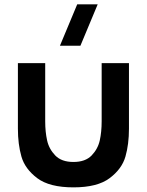

<svg xmlns="http://www.w3.org/2000/svg" viewBox="-20 -822 656 858"><path d="M339.3 -617.5H247.8L325 -802.5H416.5ZM60 -246.8V-540H182V-279.8Q182 -233 190.5 -194.7Q198.9 -156.3 227 -127.2Q255 -98.2 308.2 -98.2Q361.3 -98.2 389.4 -127.2Q417.4 -156.3 425.9 -194.7Q434.3 -233 434.3 -279.8V-540H556.3V-246.8Q556.3 -177.3 540.5 -122.2Q524.7 -67.1 470 -25.9Q415.3 15.3 308.2 15.3Q201 15.3 146.3 -25.9Q91.7 -67.1 75.8 -122.2Q60 -177.3 60 -246.8Z"/></svg>

Font: Manrope
Style: Regular
Weight: 400
Designer: Mikhail Sharanda
Foundry: Mikhail Sharanda
Version: Version 4.503